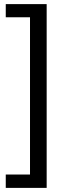

<svg xmlns="http://www.w3.org/2000/svg" viewBox="-20 -732 357 934"><path d="M207 182H8V117H126V-648H8V-712H207Z"/></svg>

Font: Muli
Style: Regular
Weight: 400
Designer: Vernon Adams
Foundry: Vernon Adams
Version: Version 2.000